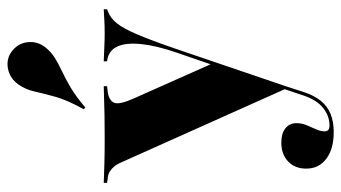

<svg xmlns="http://www.w3.org/2000/svg" viewBox="-218 -498 908 511"><g transform="rotate(-90 235.5 -242.0)"><path d="M257.3 69.4 60.5 -370.2Q54.8 -383.9 48.4 -391.5Q41.9 -399.2 34.7 -403.6Q27.4 -408.1 16.1 -408.9L4.8 -410.5V-419.4Q24.2 -418.5 54 -417.7Q83.9 -416.9 118.5 -416.9H115.3H126.6Q156.5 -416.9 182.3 -417.3Q208.1 -417.7 228.6 -418.5Q249.2 -419.4 262.1 -419.4V-410.5L247.6 -408.9Q224.2 -405.6 218.1 -391.9Q212.1 -378.2 229.8 -338.7L324.2 -126.6L315.3 -120.2L351.6 -225.8Q370.2 -279.8 374.2 -319.8Q378.2 -359.7 368.1 -382.3Q358.1 -404.8 333.9 -409.7L328.2 -410.5V-419.4Q354 -418.5 369.8 -417.7Q385.5 -416.9 403.2 -416.9Q421 -416.9 435.1 -417.7Q449.2 -418.5 466.9 -419.4V-410.5L458.9 -407.3Q442.7 -400.8 429.4 -384.3Q416.1 -367.7 400.8 -332.3Q385.5 -296.8 362.9 -231.5L260.5 69.4ZM140.3 192.7Q95.2 192.7 69 173Q42.7 153.2 42.7 119.4Q42.7 89.5 61.7 71.4Q80.6 53.2 112.1 53.2Q136.3 53.2 150 64.1Q163.7 75 163.7 93.5Q163.7 107.3 158.5 120.2Q153.2 133.1 147.6 145.2Q141.9 157.3 141.9 168.5Q141.9 181.5 157.3 181.5Q182.3 181.5 203.6 164.9Q225 148.4 237.1 112.9L259.7 45.2L267.7 47.6L246 114.5Q237.1 141.1 223 158.5Q208.9 175.8 188.3 184.3Q167.7 192.7 140.3 192.7ZM205.6 -468.5 200.8 -472.6Q225 -516.1 233.9 -548Q242.7 -579.8 248 -603.6Q253.2 -627.4 266.9 -646.8Q283.9 -670.2 310.5 -674.6Q337.1 -679 357.3 -662.1Q377.4 -645.2 379.4 -619.8Q381.5 -594.4 364.5 -573.4Q352.4 -558.9 337.5 -549.6Q322.6 -540.3 302.8 -531Q283.1 -521.8 258.9 -507.7Q234.7 -493.5 205.6 -468.5Z"/></g></svg>

Font: Playfair 144pt SemiCondensed Black
Style: Regular
Weight: 900
Width: 4
Designer: Claus Eggers Sørensen
Foundry: Claus Eggers Sørensen
Version: Version 2.203